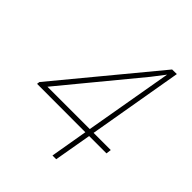

<svg xmlns="http://www.w3.org/2000/svg" viewBox="-201 -825 938 938"><g transform="rotate(45 268.0 -355.5)"><path d="M386.7 -220.2H505.4L502 -193.8H382.3L348.6 0H322.8L356 -193.8L22 -194.3L23.9 -208.5L439 -710.4L471.2 -710.9ZM67.9 -220.2H360.4L439.5 -675.3L389.6 -610.4Z"/></g></svg>

Font: Roboto Thin
Style: Italic
Weight: 250
Italic angle: -12°
Designer: Google
Version: Version 2.134; 2016